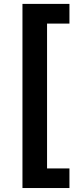

<svg xmlns="http://www.w3.org/2000/svg" viewBox="-20 -762 390 976"><path d="M94.2 193.8V-742.2H333V-642.1H219.2V94.2H333V193.8Z"/></svg>

Font: Montserrat SemiBold
Style: Regular
Weight: 600
Designer: Julieta Ulanovsky
Foundry: Julieta Ulanovsky
Version: Version 7.200